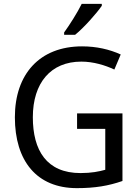

<svg xmlns="http://www.w3.org/2000/svg" viewBox="-20 -964 724 994"><path d="M507 -944H403C381 -899 339 -833 312 -796V-784H369C414 -820 482 -897 507 -934ZM379 -377V-297H525V-85C492 -76 454 -68 397 -68C221 -68 150 -186 150 -357C150 -535 243 -645 401 -645C464 -645 525 -626 572 -604L605 -682C548 -708 480 -724 405 -724C185 -724 57 -580 57 -357C57 -131 170 10 378 10C472 10 542 -2 614 -27V-377Z"/></svg>

Font: Noto Sans Thai
Style: Regular
Weight: 400
Designer: Monotype Design Team
Foundry: Monotype Imaging Inc.
Version: Version 1.901